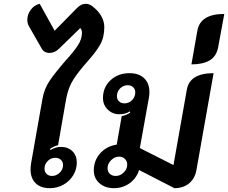

<svg xmlns="http://www.w3.org/2000/svg" viewBox="-20 -976 1194 1005"><path d="M140 -89Q140 -105 143 -123L202 -457Q211 -511 240 -553.5Q269 -596 321 -656Q365 -704 387 -737.5Q409 -771 409 -805Q409 -820 400 -829L289 -721Q267 -699 239 -699Q210 -699 197 -724L133 -836Q123 -852 123 -872Q123 -901 141.5 -925.5Q160 -950 188 -956L266 -815L382 -933Q395 -946 405.5 -951Q416 -956 430 -956Q448 -956 465 -942Q494 -920 510 -892Q526 -864 526 -834Q526 -780 503.5 -741Q481 -702 436 -652Q389 -599 363 -558Q337 -517 326 -457L284 -216Q274 -214 262 -208.5Q250 -203 241 -196L244 -191Q272 -207 299 -207Q336 -207 359 -184.5Q382 -162 382 -125Q382 -89 363 -58Q344 -27 311.5 -9Q279 9 241 9Q193 9 166.5 -17Q140 -43 140 -89ZM310 -112Q310 -129 298.5 -139.5Q287 -150 269 -150Q246 -150 229.5 -133Q213 -116 213 -93Q213 -76 224 -65.5Q235 -55 252 -55Q275 -55 292.5 -72Q310 -89 310 -112Z M471 -84Q471 -136 504.5 -173.5Q538 -211 591 -219L617 -368Q643 -373 662 -387L659 -393Q638 -378 604 -378Q569 -378 544 -402.5Q519 -427 519 -463Q519 -519 558.5 -556Q598 -593 658 -593Q707 -593 734.5 -566.5Q762 -540 762 -495Q762 -477 760 -468L712 -201L888 -112L958 -507Q973 -593 1098 -593L1008 -85Q1000 -41 969.5 -16Q939 9 893 9L708 -86Q694 -42 658 -16.5Q622 9 576 9Q530 9 500.5 -17Q471 -43 471 -84ZM688 -492Q688 -509 677 -519.5Q666 -530 649 -530Q625 -530 608.5 -513Q592 -496 592 -473Q592 -456 603 -445.5Q614 -435 632 -435Q655 -435 671.5 -452Q688 -469 688 -492ZM646 -114Q646 -132 634 -144Q622 -156 604 -156Q580 -156 561.5 -137.5Q543 -119 543 -95Q543 -77 555 -66Q567 -55 586 -55Q609 -55 627.5 -73Q646 -91 646 -114Z M1013 -815Q1028 -903 1154 -903L1122 -729Q1113 -681 1077.5 -660Q1042 -639 982 -639Z"/></svg>

Font: K2D
Style: Bold Italic
Weight: 700
Italic angle: -10°
Designer: Katatrad Aksorn Co.,Ltd.
Foundry: Cadson Demak Co.,Ltd.
Version: Version 1.000; ttfautohint (v1.6)